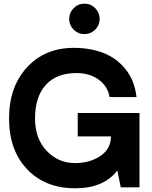

<svg xmlns="http://www.w3.org/2000/svg" viewBox="-20 -1010 821 1035"><path d="M493.2 -850.1Q469.2 -826.2 435.1 -826.2Q400.9 -826.2 377 -850.1Q353 -874 353 -908Q353 -941.9 377 -966.1Q400.9 -990.2 435.1 -990.2Q469.2 -990.2 493.2 -966.1Q517.1 -941.9 517.1 -908Q517.1 -874 493.2 -850.1ZM731.9 -400.9V-249V0H630.9L612.8 -90.8Q537.6 5.4 384.8 4.9Q223.6 4.9 126.2 -97.7Q28.8 -200.2 28.8 -371.1Q28.8 -542 125.5 -647Q222.2 -752 377.9 -752Q466.8 -752 537.8 -724.4Q608.9 -696.8 657.5 -636Q706.1 -575.2 715.8 -486.8H570.8Q561 -544.9 512 -580.6Q462.9 -616.2 393.1 -616.2Q284.2 -616.2 226.6 -552Q168.9 -487.8 168.9 -371.1Q168.9 -262.2 231.9 -196.5Q294.9 -130.9 383.8 -130.9Q464.8 -130.9 521.5 -169.4Q578.1 -208 578.1 -274.9H398.9V-400.9Z"/></svg>

Font: Oakes Grotesk
Style: Bold
Weight: 700
Designer: Samuel Oakes
Foundry: Samuel Oakes
Version: Version 1.0 | wf-rip DC20170320